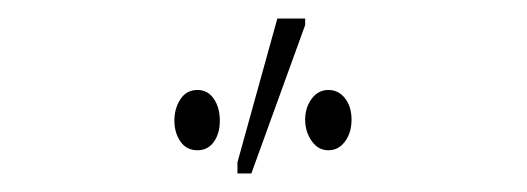

<svg xmlns="http://www.w3.org/2000/svg" viewBox="-20 -793 568 207"><path d="M236 -606V-618L279 -773H309V-766L251 -606ZM193 -631Q181 -631 174.5 -640.5Q168 -650 168 -663Q168 -676 174.5 -686Q181 -696 193 -696Q204 -696 210.5 -686.5Q217 -677 217 -663Q217 -649 210.5 -640Q204 -631 193 -631ZM334 -631Q323 -631 316 -641Q309 -651 309 -664Q309 -677 316 -686.5Q323 -696 334 -696Q345 -696 352 -687Q359 -678 359 -664Q359 -650 352 -640.5Q345 -631 334 -631Z"/></svg>

Font: Noto Sans ExtraCondensed Thin
Style: Regular
Weight: 100
Width: 2
Designer: Monotype Design Team
Foundry: Monotype Imaging Inc.
Version: Version 2.013; ttfautohint (v1.8.4.7-5d5b)